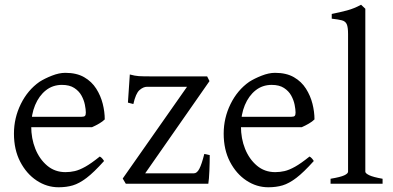

<svg xmlns="http://www.w3.org/2000/svg" viewBox="-20 -777 1660 812"><path d="M369 -239H89L90 -283H324Q336 -283 339.5 -287Q343 -291 343 -301Q343 -314 339 -334Q335 -354 324.5 -373Q314 -392 294 -405Q274 -418 242 -418Q203 -418 174 -395Q145 -372 128.5 -332.5Q112 -293 112 -243Q112 -191 129.5 -147.5Q147 -104 179.5 -76.5Q212 -49 257 -49Q277 -49 296.5 -53.5Q316 -58 341 -72Q366 -86 402 -115Q408 -112 413 -106Q418 -100 420 -96Q377 -48 346 -24.5Q315 -1 288 7Q261 15 228 15Q178 15 135 -13.5Q92 -42 65.5 -93Q39 -144 39 -212Q39 -278 68 -337Q97 -396 147 -431Q169 -445 199.5 -457Q230 -469 256 -469Q304 -469 336 -450.5Q368 -432 387 -402Q406 -372 414.5 -338Q423 -304 423 -272Q414 -263 399.5 -254.5Q385 -246 369 -239Z M867 -121Q867 -91 865.5 -54.5Q864 -18 861 0H512L499 -22L771 -410H602Q586 -410 570 -396Q554 -382 544 -337L521 -343L529 -462Q551 -456 567.5 -455Q584 -454 615 -454H856L866 -434L594 -44H800Q813 -44 823 -63Q833 -82 844 -126Z M1256 -239H976L977 -283H1211Q1223 -283 1226.5 -287Q1230 -291 1230 -301Q1230 -314 1226 -334Q1222 -354 1211.5 -373Q1201 -392 1181 -405Q1161 -418 1129 -418Q1090 -418 1061 -395Q1032 -372 1015.5 -332.5Q999 -293 999 -243Q999 -191 1016.5 -147.5Q1034 -104 1066.5 -76.5Q1099 -49 1144 -49Q1164 -49 1183.5 -53.5Q1203 -58 1228 -72Q1253 -86 1289 -115Q1295 -112 1300 -106Q1305 -100 1307 -96Q1264 -48 1233 -24.5Q1202 -1 1175 7Q1148 15 1115 15Q1065 15 1022 -13.5Q979 -42 952.5 -93Q926 -144 926 -212Q926 -278 955 -337Q984 -396 1034 -431Q1056 -445 1086.5 -457Q1117 -469 1143 -469Q1191 -469 1223 -450.5Q1255 -432 1274 -402Q1293 -372 1301.5 -338Q1310 -304 1310 -272Q1301 -263 1286.5 -254.5Q1272 -246 1256 -239Z M1378 0V-21Q1420 -28 1436 -35.5Q1452 -43 1452 -51V-633Q1452 -662 1446.5 -674.5Q1441 -687 1426 -691Q1411 -695 1383 -698V-718Q1418 -725 1448 -733Q1478 -741 1507 -757L1525 -740V-51Q1525 -44 1541.5 -36Q1558 -28 1598 -21V0Z"/></svg>

Font: ChillKai
Style: Regular
Weight: 400
Designer: ChillType
Foundry: 寒蝉字型
Version: Version 2.000